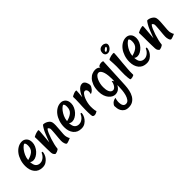

<svg xmlns="http://www.w3.org/2000/svg" viewBox="65 -1344 2389 2389"><g transform="rotate(-45 1259.0 -150.0)"><path d="M162.1 10.7Q93.8 10.7 56.6 -35.2Q19.5 -81.1 19.5 -155.3Q19.5 -207 34.7 -252.4Q49.8 -297.9 75.2 -331.1Q100.6 -364.3 134.3 -383.3Q168 -402.3 205.1 -402.3Q241.2 -402.3 266.6 -376.5Q292 -350.6 292 -302.7Q292 -271.5 278.3 -240.7Q264.6 -210 242.7 -186Q220.7 -162.1 194.3 -147.5Q168 -132.8 143.6 -132.8Q127.9 -132.8 117.2 -136.7Q106.4 -140.6 97.7 -148.4Q100.6 -92.8 122.1 -70.8Q143.6 -48.8 177.7 -48.8Q201.2 -48.8 219.2 -58.6Q237.3 -68.4 250 -81.1Q262.7 -93.8 270.5 -106.9Q278.3 -120.1 281.2 -127Q284.2 -132.8 291.5 -132.8Q298.8 -132.8 298.8 -121.1Q298.8 -110.4 291.5 -88.4Q284.2 -66.4 267.6 -44.4Q251 -22.5 225.1 -5.9Q199.2 10.7 162.1 10.7ZM207 -360.4Q201.2 -360.4 185.1 -348.1Q168.9 -335.9 150.9 -312.5Q132.8 -289.1 117.7 -256.3Q102.5 -223.6 98.6 -182.6Q157.2 -196.3 191.4 -225.6Q225.6 -254.9 225.6 -311.5Q225.6 -339.8 218.8 -350.1Q211.9 -360.4 207 -360.4Z M457 -26.4Q456.1 -20.5 446.8 -14.2Q437.5 -7.8 425.3 -2.9Q413.1 2 402.3 3.4Q391.6 4.9 387.7 1Q383.8 -2.9 375 -13.7Q366.2 -24.4 364.3 -48.8Q362.3 -74.2 362.3 -112.8Q362.3 -151.4 361.3 -198.2V-237.3Q361.3 -254.9 360.8 -278.3Q360.4 -301.8 359.4 -327.1Q368.2 -332 377.4 -336.4Q386.7 -340.8 394.5 -343.8Q403.3 -347.7 411.1 -349.6Q431.6 -355.5 442.4 -356.4Q453.1 -357.4 455.1 -349.6Q456.1 -343.8 454.1 -321.3Q452.1 -301.8 449.2 -262.2Q446.3 -222.7 439.5 -152.3Q452.1 -183.6 460.4 -206.1Q468.8 -228.5 474.6 -242.2Q480.5 -258.8 485.4 -268.6Q490.2 -281.2 498 -296.9Q505.9 -312.5 514.2 -326.2Q522.5 -339.8 529.8 -350.6Q537.1 -361.3 541 -363.3Q543.9 -365.2 558.6 -363.3Q573.2 -361.3 589.8 -354Q606.4 -346.7 622.1 -333.5Q637.7 -320.3 642.6 -301.8Q648.4 -280.3 647 -245.1Q645.5 -210 642.1 -172.9Q638.7 -135.7 636.7 -102.5Q634.8 -69.3 640.6 -51.8Q642.6 -42 646.5 -34.2Q648.4 -26.4 651.9 -20Q655.3 -13.7 659.2 -10.7Q635.7 0 621.1 4.9Q606.4 9.8 598.6 11.7Q588.9 14.6 585 13.7Q576.2 10.7 569.8 -1Q563.5 -12.7 558.6 -38.1Q556.6 -45.9 557.1 -64Q557.6 -82 559.6 -105Q561.5 -127.9 564 -152.8Q566.4 -177.7 567.9 -199.7Q569.3 -221.7 570.3 -237.8Q571.3 -253.9 570.3 -259.8Q565.4 -277.3 556.6 -284.7Q547.9 -292 543 -286.1Q530.3 -271.5 516.1 -238.8Q502 -206.1 489.3 -167.5Q476.6 -128.9 467.8 -90.8Q459 -52.7 457 -26.4Z M846.7 10.7Q778.3 10.7 741.2 -35.2Q704.1 -81.1 704.1 -155.3Q704.1 -207 719.2 -252.4Q734.4 -297.9 759.8 -331.1Q785.2 -364.3 818.8 -383.3Q852.5 -402.3 889.6 -402.3Q925.8 -402.3 951.2 -376.5Q976.6 -350.6 976.6 -302.7Q976.6 -271.5 962.9 -240.7Q949.2 -210 927.2 -186Q905.3 -162.1 878.9 -147.5Q852.5 -132.8 828.1 -132.8Q812.5 -132.8 801.8 -136.7Q791 -140.6 782.2 -148.4Q785.2 -92.8 806.6 -70.8Q828.1 -48.8 862.3 -48.8Q885.7 -48.8 903.8 -58.6Q921.9 -68.4 934.6 -81.1Q947.3 -93.8 955.1 -106.9Q962.9 -120.1 965.8 -127Q968.8 -132.8 976.1 -132.8Q983.4 -132.8 983.4 -121.1Q983.4 -110.4 976.1 -88.4Q968.8 -66.4 952.1 -44.4Q935.5 -22.5 909.7 -5.9Q883.8 10.7 846.7 10.7ZM891.6 -360.4Q885.7 -360.4 869.6 -348.1Q853.5 -335.9 835.4 -312.5Q817.4 -289.1 802.2 -256.3Q787.1 -223.6 783.2 -182.6Q841.8 -196.3 876 -225.6Q910.2 -254.9 910.2 -311.5Q910.2 -339.8 903.3 -350.1Q896.5 -360.4 891.6 -360.4Z M1304.7 -299.8Q1304.7 -286.1 1297.4 -272Q1290 -257.8 1279.3 -245.1Q1268.6 -232.4 1255.4 -223.1Q1242.2 -213.9 1230.5 -211.9Q1238.3 -242.2 1235.4 -258.8Q1232.4 -275.4 1225.6 -283.2Q1217.8 -292 1206.1 -293Q1188.5 -293 1172.4 -272.9Q1156.2 -252.9 1144.5 -224.1Q1132.8 -195.3 1126 -162.6Q1119.1 -129.9 1119.1 -103.5Q1118.2 -85 1120.1 -67.4Q1121.1 -52.7 1123.5 -37.1Q1126 -21.5 1130.9 -12.7Q1125 -7.8 1111.8 -1Q1098.6 5.9 1084.5 7.8Q1070.3 9.8 1059.1 2.9Q1047.9 -3.9 1046.9 -26.4Q1044.9 -47.9 1044.4 -74.7Q1043.9 -101.6 1044.4 -128.4Q1044.9 -155.3 1045.9 -181.6Q1046.9 -208 1048.8 -230.5Q1050.8 -273.4 1050.8 -296.9Q1050.8 -320.3 1049.8 -341.8Q1049.8 -345.7 1063 -353Q1076.2 -360.4 1092.3 -366.2Q1108.4 -372.1 1122.1 -373Q1135.7 -374 1135.7 -367.2Q1135.7 -356.4 1133.3 -324.7Q1130.9 -293 1127 -258.8Q1133.8 -277.3 1145 -298.8Q1156.2 -320.3 1170.9 -338.9Q1185.5 -357.4 1204.1 -369.6Q1222.7 -381.8 1245.1 -381.8Q1262.7 -381.8 1273.9 -371.1Q1285.2 -360.4 1292 -346.7Q1298.8 -333 1301.8 -319.3Q1304.7 -305.7 1304.7 -299.8Z M1443.4 8.8Q1422.9 8.8 1401.4 -2Q1379.9 -12.7 1361.3 -34.7Q1342.8 -56.6 1331.1 -89.4Q1319.3 -122.1 1319.3 -166Q1319.3 -230.5 1335.9 -272.9Q1352.5 -315.4 1376.5 -341.3Q1400.4 -367.2 1428.7 -377.9Q1457 -388.7 1480.5 -388.7Q1504.9 -388.7 1521 -380.4Q1537.1 -372.1 1547.9 -361.3V-379.9Q1553.7 -384.8 1561 -388.7Q1568.4 -392.6 1576.2 -394.5Q1584 -397.5 1592.8 -397.5H1607.4Q1613.3 -396.5 1619.6 -395.5Q1626 -394.5 1628.9 -390.6Q1623 -262.7 1619.1 -183.6Q1615.2 -104.5 1613.3 -60.5Q1610.4 -8.8 1609.4 14.6Q1607.4 55.7 1598.6 96.2Q1589.8 136.7 1571.3 168.9Q1552.7 201.2 1522.5 220.7Q1492.2 240.2 1448.2 240.2Q1410.2 240.2 1387.2 225.6Q1364.3 210.9 1352.1 189.5Q1339.8 168 1335.9 144Q1332 120.1 1332 100.6Q1332 95.7 1337.4 85.9Q1342.8 76.2 1353 65.9Q1363.3 55.7 1378.9 47.9Q1394.5 40 1414.1 38.1Q1405.3 64.5 1403.3 85.9Q1401.4 97.7 1402.3 109.4Q1402.3 141.6 1415 163.1Q1427.7 184.6 1454.1 184.6Q1482.4 184.6 1500 160.6Q1517.6 136.7 1526.9 103Q1536.1 69.3 1539.6 32.7Q1543 -3.9 1543 -29.3V-57.6Q1537.1 -46.9 1528.8 -35.2Q1520.5 -23.4 1508.8 -13.7Q1497.1 -3.9 1481 2.4Q1464.8 8.8 1443.4 8.8ZM1483.4 -333Q1466.8 -333 1451.7 -318.4Q1436.5 -303.7 1424.8 -279.8Q1413.1 -255.9 1406.2 -225.6Q1399.4 -195.3 1399.4 -165Q1399.4 -145.5 1401.9 -125Q1404.3 -104.5 1411.6 -87.4Q1418.9 -70.3 1430.7 -59.6Q1442.4 -48.8 1461.9 -48.8Q1476.6 -49.8 1489.3 -60.5Q1500 -69.3 1511.2 -88.9Q1522.5 -108.4 1529.3 -144.5Q1537.1 -136.7 1541.5 -129.9Q1545.9 -123 1548.8 -117.2Q1549.8 -125 1550.3 -135.7Q1550.8 -146.5 1550.8 -160.2Q1550.8 -186.5 1547.9 -217.3Q1544.9 -248 1537.6 -273.4Q1530.3 -298.8 1517.1 -315.9Q1503.9 -333 1483.4 -333Z M1695.3 -345.7Q1695.3 -351.6 1710.9 -358.4Q1726.6 -365.2 1745.6 -369.6Q1764.6 -374 1780.8 -374.5Q1796.9 -375 1796.9 -367.2Q1796.9 -352.5 1794.9 -325.7Q1793 -298.8 1790 -269Q1787.1 -239.3 1784.2 -209.5Q1781.2 -179.7 1780.3 -159.2Q1778.3 -137.7 1776.4 -112.3Q1774.4 -90.8 1773.4 -64.5Q1772.5 -38.1 1773.4 -10.7Q1773.4 -5.9 1763.7 -1Q1753.9 3.9 1742.2 6.3Q1730.5 8.8 1719.7 8.8Q1709 8.8 1708 4.9Q1706.1 1 1704.1 -8.8Q1702.1 -18.6 1700.2 -36.6Q1698.2 -54.7 1697.3 -83.5Q1696.3 -112.3 1698.2 -153.3Q1702.1 -234.4 1699.2 -278.8Q1696.3 -323.2 1695.3 -345.7ZM1763.7 -540Q1783.2 -540 1800.8 -528.3Q1818.4 -516.6 1818.4 -497.1Q1818.4 -482.4 1811 -468.8Q1803.7 -455.1 1793 -444.3Q1782.2 -433.6 1768.6 -427.2Q1754.9 -420.9 1743.2 -420.9Q1727.5 -420.9 1717.8 -426.3Q1708 -431.6 1702.6 -439Q1697.3 -446.3 1695.3 -455.1Q1693.4 -463.9 1693.4 -471.7Q1693.4 -481.4 1696.3 -493.7Q1699.2 -505.9 1707 -516.1Q1714.8 -526.4 1728.5 -533.2Q1742.2 -540 1763.7 -540ZM1739.3 -449.2Q1745.1 -449.2 1752.4 -453.6Q1759.8 -458 1766.1 -463.9Q1772.5 -469.7 1776.9 -476.6Q1781.2 -483.4 1781.2 -488.3Q1781.2 -496.1 1773.4 -496.1Q1768.6 -496.1 1761.2 -492.2Q1753.9 -488.3 1747.1 -482.9Q1740.2 -477.5 1735.8 -471.2Q1731.4 -464.8 1731.4 -459Q1731.4 -449.2 1739.3 -449.2Z M1995.1 10.7Q1926.8 10.7 1889.6 -35.2Q1852.5 -81.1 1852.5 -155.3Q1852.5 -207 1867.7 -252.4Q1882.8 -297.9 1908.2 -331.1Q1933.6 -364.3 1967.3 -383.3Q2001 -402.3 2038.1 -402.3Q2074.2 -402.3 2099.6 -376.5Q2125 -350.6 2125 -302.7Q2125 -271.5 2111.3 -240.7Q2097.7 -210 2075.7 -186Q2053.7 -162.1 2027.3 -147.5Q2001 -132.8 1976.6 -132.8Q1960.9 -132.8 1950.2 -136.7Q1939.5 -140.6 1930.7 -148.4Q1933.6 -92.8 1955.1 -70.8Q1976.6 -48.8 2010.7 -48.8Q2034.2 -48.8 2052.2 -58.6Q2070.3 -68.4 2083 -81.1Q2095.7 -93.8 2103.5 -106.9Q2111.3 -120.1 2114.3 -127Q2117.2 -132.8 2124.5 -132.8Q2131.8 -132.8 2131.8 -121.1Q2131.8 -110.4 2124.5 -88.4Q2117.2 -66.4 2100.6 -44.4Q2084 -22.5 2058.1 -5.9Q2032.2 10.7 1995.1 10.7ZM2040 -360.4Q2034.2 -360.4 2018.1 -348.1Q2002 -335.9 1983.9 -312.5Q1965.8 -289.1 1950.7 -256.3Q1935.5 -223.6 1931.6 -182.6Q1990.2 -196.3 2024.4 -225.6Q2058.6 -254.9 2058.6 -311.5Q2058.6 -339.8 2051.8 -350.1Q2044.9 -360.4 2040 -360.4Z M2290 -26.4Q2289.1 -20.5 2279.8 -14.2Q2270.5 -7.8 2258.3 -2.9Q2246.1 2 2235.4 3.4Q2224.6 4.9 2220.7 1Q2216.8 -2.9 2208 -13.7Q2199.2 -24.4 2197.3 -48.8Q2195.3 -74.2 2195.3 -112.8Q2195.3 -151.4 2194.3 -198.2V-237.3Q2194.3 -254.9 2193.8 -278.3Q2193.4 -301.8 2192.4 -327.1Q2201.2 -332 2210.4 -336.4Q2219.7 -340.8 2227.5 -343.8Q2236.3 -347.7 2244.1 -349.6Q2264.6 -355.5 2275.4 -356.4Q2286.1 -357.4 2288.1 -349.6Q2289.1 -343.8 2287.1 -321.3Q2285.2 -301.8 2282.2 -262.2Q2279.3 -222.7 2272.5 -152.3Q2285.2 -183.6 2293.5 -206.1Q2301.8 -228.5 2307.6 -242.2Q2313.5 -258.8 2318.4 -268.6Q2323.2 -281.2 2331.1 -296.9Q2338.9 -312.5 2347.2 -326.2Q2355.5 -339.8 2362.8 -350.6Q2370.1 -361.3 2374 -363.3Q2377 -365.2 2391.6 -363.3Q2406.2 -361.3 2422.9 -354Q2439.5 -346.7 2455.1 -333.5Q2470.7 -320.3 2475.6 -301.8Q2481.4 -280.3 2480 -245.1Q2478.5 -210 2475.1 -172.9Q2471.7 -135.7 2469.7 -102.5Q2467.8 -69.3 2473.6 -51.8Q2475.6 -42 2479.5 -34.2Q2481.4 -26.4 2484.9 -20Q2488.3 -13.7 2492.2 -10.7Q2468.8 0 2454.1 4.9Q2439.5 9.8 2431.6 11.7Q2421.9 14.6 2418 13.7Q2409.2 10.7 2402.8 -1Q2396.5 -12.7 2391.6 -38.1Q2389.6 -45.9 2390.1 -64Q2390.6 -82 2392.6 -105Q2394.5 -127.9 2397 -152.8Q2399.4 -177.7 2400.9 -199.7Q2402.3 -221.7 2403.3 -237.8Q2404.3 -253.9 2403.3 -259.8Q2398.4 -277.3 2389.6 -284.7Q2380.9 -292 2376 -286.1Q2363.3 -271.5 2349.1 -238.8Q2335 -206.1 2322.3 -167.5Q2309.6 -128.9 2300.8 -90.8Q2292 -52.7 2290 -26.4Z"/></g></svg>

Font: Rancho
Style: Regular
Weight: 400
Designer: Font Diner, Inc
Foundry: Font Diner, Inc
Version: Version 1.001